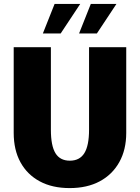

<svg xmlns="http://www.w3.org/2000/svg" viewBox="-20 -941 715 981"><path d="M240 -700V-278Q240 -196 263.5 -158Q287 -120 337 -120Q387 -120 411 -158.5Q435 -197 435 -278V-700H625V-262Q625 -176 589.5 -112.5Q554 -49 489.5 -14.5Q425 20 336 20Q247 20 183 -14.5Q119 -49 84.5 -112Q50 -175 50 -262V-700ZM444 -921H575L475 -770H384ZM259 -921H390L290 -770H199Z"/></svg>

Font: Moderustic ExtraBold
Style: Regular
Weight: 800
Designer: Tural Alisoy
Foundry: TAFT Foundry
Version: Version 2.120